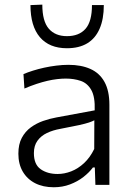

<svg xmlns="http://www.w3.org/2000/svg" viewBox="-20 -780 558 810"><path d="M207 10Q161.5 10 128 -7.2Q94.5 -24.5 76 -56.2Q57.5 -88 57.5 -131.5Q57.5 -171.5 72 -198.5Q86.5 -225.5 110.2 -242.8Q134 -260 162 -269.8Q190 -279.5 217.5 -284.5L379.5 -314.5Q381.5 -371.5 365.2 -400.2Q349 -429 320.5 -438.8Q292 -448.5 257.5 -448.5Q240.5 -448.5 221 -446.2Q201.5 -444 180 -439Q158.5 -434 134.2 -426Q110 -418 83 -406.5L79 -467.5Q97 -475 119.2 -482Q141.5 -489 166.5 -494.5Q191.5 -500 217.8 -503.2Q244 -506.5 269 -506.5Q322.5 -506.5 361.2 -489.2Q400 -472 420.8 -434.5Q441.5 -397 441.5 -338Q441.5 -314.5 441.5 -279Q441.5 -243.5 441.5 -211V-143.5Q441.5 -110.5 441.5 -75.8Q441.5 -41 441.5 0H382.5L380 -73.5H372Q356.5 -52.5 331.8 -33.2Q307 -14 275.2 -2Q243.5 10 207 10ZM223 -46Q251.5 -46 280.5 -57.2Q309.5 -68.5 334.8 -92Q360 -115.5 377.5 -151.5L378 -272.5Q369.5 -268 355.5 -263.2Q341.5 -258.5 313.5 -252.2Q285.5 -246 235 -236.5Q203.5 -231 178.2 -219Q153 -207 138 -186.2Q123 -165.5 123 -134Q123 -86 151.8 -66Q180.5 -46 223 -46ZM262.5 -576.5Q188 -576.5 148.2 -623.2Q108.5 -670 108.5 -758.5L158.5 -760.5Q158.5 -690.5 185.8 -659Q213 -627.5 262.5 -627.5Q313.5 -627.5 340.8 -658.5Q368 -689.5 368 -758.5H418Q418 -699.5 400.2 -658.8Q382.5 -618 348 -597.2Q313.5 -576.5 262.5 -576.5Z"/></svg>

Font: Commissioner Thin Light
Style: Regular
Weight: 300
Version: Version 1.000